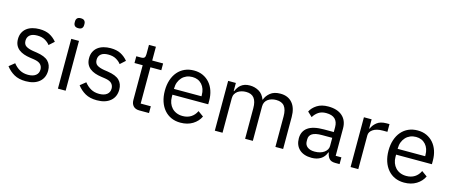

<svg xmlns="http://www.w3.org/2000/svg" viewBox="-46 -1325 4524 1922"><g transform="rotate(15 2215.5 -364.0)"><path d="M240 12Q168 12 119.5 -15.5Q71 -43 36 -89L93 -135Q123 -97 160 -76.5Q197 -56 246 -56Q297 -56 325.5 -78Q354 -100 354 -140Q354 -170 334.5 -191.5Q315 -213 264 -221L223 -227Q187 -232 157 -242.5Q127 -253 104.5 -270.5Q82 -288 69.5 -314Q57 -340 57 -376Q57 -414 71 -442.5Q85 -471 109.5 -490Q134 -509 168 -518.5Q202 -528 241 -528Q304 -528 346.5 -506Q389 -484 421 -445L368 -397Q351 -421 318 -440.5Q285 -460 235 -460Q185 -460 159.5 -438.5Q134 -417 134 -380Q134 -342 159.5 -325Q185 -308 233 -300L273 -294Q359 -281 395 -244.5Q431 -208 431 -149Q431 -74 380 -31Q329 12 240 12Z M612 -637Q586 -637 574.5 -649.5Q563 -662 563 -682V-695Q563 -715 574.5 -727.5Q586 -740 612 -740Q638 -740 649.5 -727.5Q661 -715 661 -695V-682Q661 -662 649.5 -649.5Q638 -637 612 -637ZM572 -516H652V0H572Z M977 12Q905 12 856.5 -15.5Q808 -43 773 -89L830 -135Q860 -97 897 -76.5Q934 -56 983 -56Q1034 -56 1062.5 -78Q1091 -100 1091 -140Q1091 -170 1071.5 -191.5Q1052 -213 1001 -221L960 -227Q924 -232 894 -242.5Q864 -253 841.5 -270.5Q819 -288 806.5 -314Q794 -340 794 -376Q794 -414 808 -442.5Q822 -471 846.5 -490Q871 -509 905 -518.5Q939 -528 978 -528Q1041 -528 1083.5 -506Q1126 -484 1158 -445L1105 -397Q1088 -421 1055 -440.5Q1022 -460 972 -460Q922 -460 896.5 -438.5Q871 -417 871 -380Q871 -342 896.5 -325Q922 -308 970 -300L1010 -294Q1096 -281 1132 -244.5Q1168 -208 1168 -149Q1168 -74 1117 -31Q1066 12 977 12Z M1416 0Q1374 0 1352.5 -23.5Q1331 -47 1331 -85V-446H1246V-516H1294Q1320 -516 1329.5 -526.5Q1339 -537 1339 -563V-659H1411V-516H1524V-446H1411V-70H1516V0Z M1843 12Q1790 12 1747.5 -7Q1705 -26 1674.5 -61.5Q1644 -97 1627.5 -146.5Q1611 -196 1611 -258Q1611 -319 1627.5 -369Q1644 -419 1674.5 -454.5Q1705 -490 1747.5 -509Q1790 -528 1843 -528Q1895 -528 1936 -509Q1977 -490 2006 -456.5Q2035 -423 2050.5 -377Q2066 -331 2066 -276V-238H1695V-214Q1695 -181 1705.5 -152.5Q1716 -124 1735.5 -103Q1755 -82 1783.5 -70Q1812 -58 1848 -58Q1897 -58 1933.5 -81Q1970 -104 1990 -147L2047 -106Q2022 -53 1969 -20.5Q1916 12 1843 12ZM1843 -461Q1810 -461 1783 -449.5Q1756 -438 1736.5 -417Q1717 -396 1706 -367.5Q1695 -339 1695 -305V-298H1980V-309Q1980 -378 1942.5 -419.5Q1905 -461 1843 -461Z M2198 0V-516H2278V-432H2282Q2291 -452 2302.5 -469.5Q2314 -487 2330.5 -500Q2347 -513 2369 -520.5Q2391 -528 2421 -528Q2472 -528 2515 -503.5Q2558 -479 2579 -423H2581Q2595 -465 2633.5 -496.5Q2672 -528 2738 -528Q2817 -528 2861.5 -476.5Q2906 -425 2906 -331V0H2826V-317Q2826 -386 2799 -421Q2772 -456 2713 -456Q2689 -456 2667.5 -450Q2646 -444 2629 -432Q2612 -420 2602 -401.5Q2592 -383 2592 -358V0H2512V-317Q2512 -386 2485 -421Q2458 -456 2401 -456Q2377 -456 2355 -450Q2333 -444 2316 -432Q2299 -420 2288.5 -401.5Q2278 -383 2278 -358V0Z M3446 0Q3401 0 3381.5 -24Q3362 -48 3357 -84H3352Q3335 -36 3296 -12Q3257 12 3203 12Q3121 12 3075.5 -30Q3030 -72 3030 -144Q3030 -217 3083.5 -256Q3137 -295 3250 -295H3352V-346Q3352 -401 3322 -430Q3292 -459 3230 -459Q3183 -459 3151.5 -438Q3120 -417 3099 -382L3051 -427Q3072 -469 3118 -498.5Q3164 -528 3234 -528Q3328 -528 3380 -482Q3432 -436 3432 -354V-70H3491V0ZM3216 -56Q3246 -56 3271 -63Q3296 -70 3314 -83Q3332 -96 3342 -113Q3352 -130 3352 -150V-235H3246Q3177 -235 3145.5 -215Q3114 -195 3114 -157V-136Q3114 -98 3141.5 -77Q3169 -56 3216 -56Z M3605 0V-516H3685V-421H3690Q3704 -458 3740 -487Q3776 -516 3839 -516H3870V-436H3823Q3758 -436 3721.5 -411.5Q3685 -387 3685 -350V0Z M4161 12Q4108 12 4065.5 -7Q4023 -26 3992.5 -61.5Q3962 -97 3945.5 -146.5Q3929 -196 3929 -258Q3929 -319 3945.5 -369Q3962 -419 3992.5 -454.5Q4023 -490 4065.5 -509Q4108 -528 4161 -528Q4213 -528 4254 -509Q4295 -490 4324 -456.5Q4353 -423 4368.5 -377Q4384 -331 4384 -276V-238H4013V-214Q4013 -181 4023.5 -152.5Q4034 -124 4053.5 -103Q4073 -82 4101.5 -70Q4130 -58 4166 -58Q4215 -58 4251.5 -81Q4288 -104 4308 -147L4365 -106Q4340 -53 4287 -20.5Q4234 12 4161 12ZM4161 -461Q4128 -461 4101 -449.5Q4074 -438 4054.5 -417Q4035 -396 4024 -367.5Q4013 -339 4013 -305V-298H4298V-309Q4298 -378 4260.5 -419.5Q4223 -461 4161 -461Z"/></g></svg>

Font: IBM Plex Sans Hebrew
Style: Regular
Weight: 400
Designer: Mike Abbink, Paul van der Laan, Pieter van Rosmalen, Yanek Iontef
Foundry: Bold Monday
Version: Version 1.2